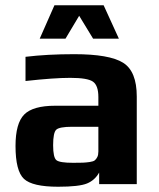

<svg xmlns="http://www.w3.org/2000/svg" viewBox="-20 -700 604 730"><path d="M500 0V-333C500 -397 482.7 -439.8 448 -461.5C413.3 -483.2 351.3 -494 262 -494C194 -494 132.3 -490.7 77 -484V-392C149 -400 205.7 -404 247 -404C291 -404 319.8 -399.2 333.5 -389.5C347.2 -379.8 354 -360.3 354 -331V-298H190C133.3 -298 94 -286.8 72 -264.5C50 -242.2 39 -202.3 39 -145C39 -81.7 49.7 -40 71 -20C92.3 0 135.7 10 201 10C254.3 10 291 5.8 311 -2.5C331 -10.8 346.3 -24.7 357 -44V0ZM354 -124C354 -115.3 352.7 -108.3 350 -103C347.3 -97.7 344.2 -93.5 340.5 -90.5C336.8 -87.5 330.3 -85.3 321 -84C311.7 -82.7 303 -81.8 295 -81.5C287 -81.2 274.7 -81 258 -81C224 -81 202.8 -84.3 194.5 -91C186.2 -97.7 182 -116.7 182 -148C182 -180 186 -199.7 194 -207C202 -214.3 222 -218 254 -218H354ZM432 -553 374 -680H187L131 -553H229L281 -640L334 -553Z"/></svg>

Font: Play
Style: Bold
Weight: 700
Designer: Jonas Hecksher
Foundry: Jonas Hecksher, Playtypeª, e-types AS
Version: Version 1.002